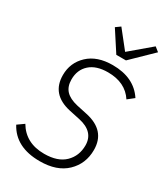

<svg xmlns="http://www.w3.org/2000/svg" viewBox="-227 -1041 1015 1157"><g transform="rotate(30 280.5 -462.5)"><path d="M391 -774H324L233 -914L265 -937L361 -816L504 -937L534 -913ZM244 12Q76 12 12 -108L57 -140Q116 -40 245 -40Q339 -40 387.5 -87.5Q436 -135 436 -208Q436 -303 324 -327L249 -343Q106 -375 106 -508Q106 -594 167.5 -652Q229 -710 337 -710Q486 -710 554 -606L511 -572Q455 -658 334 -658Q253 -658 208.5 -618Q164 -578 164 -511Q164 -462 190.5 -433.5Q217 -405 273 -392L347 -376Q494 -344 494 -210Q494 -114 428.5 -51Q363 12 244 12Z"/></g></svg>

Font: IBM Plex Sans Light
Style: Italic
Weight: 300
Italic angle: -11.31°
Designer: Mike Abbink, Paul van der Laan, Pieter van Rosmalen
Foundry: Bold Monday
Version: Version 3.0